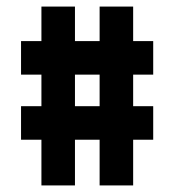

<svg xmlns="http://www.w3.org/2000/svg" viewBox="-20 -564 533 584"><path d="M446 -337H385V-241H446V-139H385V0H283V-139H208V0H106V-139H44V-241H106V-337H44V-439H106V-544H208V-439H283V-544H385V-439H446ZM283 -241V-337H208V-241Z"/></svg>

Font: Squada One
Style: Regular
Weight: 400
Version: Version 1.001